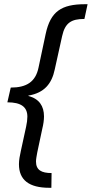

<svg xmlns="http://www.w3.org/2000/svg" viewBox="-20 -734 436 912"><path d="M214 158H224L225 88C177 88 151 74 151 33C151 22 154 7 157 -10L181 -123C186 -143 189 -164 189 -181C189 -230 166 -265 115 -278V-280C191 -293 226 -337 240 -404L275 -562C289 -626 319 -644 381 -644L396 -714H384C272 -714 220 -680 197 -573L163 -413C149 -345 106 -318 31 -318L15 -248C80 -248 110 -226 110 -180C110 -166 108 -150 104 -132L79 -17C74 6 70 26 70 46C70 121 118 158 214 158Z"/></svg>

Font: Noto Sans SemiCondensed
Style: Italic
Weight: 400
Width: 4
Italic angle: -12°
Designer: Monotype Design Team
Foundry: Monotype Imaging Inc.
Version: Version 2.013